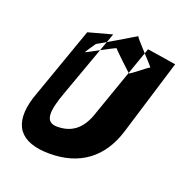

<svg xmlns="http://www.w3.org/2000/svg" viewBox="-124 -996 964 954"><g transform="rotate(20 358.0 -519.0)"><path d="M265 -761C265 -761 227 -706 227 -703C227 -700 368 -780 369 -775C370 -770 463 -683 468 -679C473 -675 551 -742 558 -742C565 -742 443 -865 450 -869C450 -869 260 -755 265 -761ZM517 -824 669 -800 547 -401C500 -248 392 -169 234 -169C76 -169 16 -248 63 -401L204 -800L329 -834L200 -476C163 -374 154 -308 223 -308C292 -308 351 -338 383 -442Z"/></g></svg>

Font: Drag You Down
Style: Regular
Weight: 400
Designer: Robert Jablonski
Foundry: Cannot Into Space Fonts
Version: Version 0.97